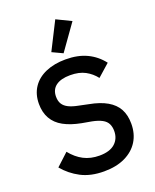

<svg xmlns="http://www.w3.org/2000/svg" viewBox="-174 -1060 947 1170"><g transform="rotate(-20 299.5 -474.5)"><path d="M295 12Q208 12 146 -20.5Q84 -53 40 -106L119 -179Q155 -134 199.5 -111Q244 -88 301 -88Q368 -88 402 -118.5Q436 -149 436 -199Q436 -226 426 -246Q416 -266 392 -279Q368 -292 328 -300L266 -311Q198 -324 152.5 -349Q107 -374 84 -414.5Q61 -455 61 -510Q61 -572 91 -617Q121 -662 176.5 -686Q232 -710 306 -710Q385 -710 443 -682.5Q501 -655 541 -603L462 -533Q435 -568 396 -589Q357 -610 299 -610Q239 -610 206.5 -586Q174 -562 174 -516Q174 -487 186 -468Q198 -449 222.5 -437Q247 -425 284 -418L346 -405Q416 -392 461 -366Q506 -340 527.5 -300.5Q549 -261 549 -205Q549 -140 519 -91.5Q489 -43 432 -15.5Q375 12 295 12ZM426 -915 308 -749 240 -781 331 -961Z"/></g></svg>

Font: IBM Plex Sans Medium
Style: Regular
Weight: 500
Designer: Mike Abbink, Paul van der Laan, Pieter van Rosmalen
Foundry: Bold Monday
Version: Version 3.201